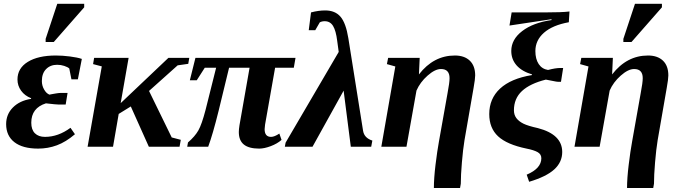

<svg xmlns="http://www.w3.org/2000/svg" viewBox="-20 -758 3517 992"><path d="M268.6 -471.2Q302.2 -471.2 341.1 -466.3Q379.9 -461.4 402.8 -453.6L382.3 -348.1H349.1L337.9 -404.3Q329.6 -411.6 312 -417.5Q294.4 -423.3 275.4 -423.3Q240.2 -423.3 218.3 -401.1Q196.3 -378.9 196.3 -339.4Q196.3 -315.9 207.8 -295.7Q219.2 -275.4 235.4 -269Q240.2 -270 246.1 -271.2Q252 -272.5 268.3 -275.1Q284.7 -277.8 292.5 -277.8H329.1L319.3 -217.8H284.2Q271.5 -217.8 217.3 -224.1Q141.6 -200.2 141.6 -124Q141.6 -87.9 160.4 -69.3Q179.2 -50.8 212.4 -50.8Q280.8 -50.8 344.2 -97.7L367.2 -64.5Q320.3 -24.4 273.9 -7.3Q227.5 9.8 177.2 9.8Q97.2 9.8 54.4 -23.4Q11.7 -56.6 11.7 -116.7Q11.7 -167.5 46.6 -202.6Q81.5 -237.8 140.1 -247.1L141.1 -250.5Q107.9 -263.2 89.1 -289.3Q70.3 -315.4 70.3 -347.2Q70.3 -405.3 123.5 -438.2Q176.8 -471.2 268.6 -471.2ZM215.8 -541V-557.1L275.9 -738.3H415V-720.2L257.8 -541Z M958 -459 952.6 -428.2 897.9 -420.4 750 -288.1 867.2 -47.9 914.1 -35.6 907.7 0H749L655.8 -208L593.3 -169.4L564 0H432.6L505.9 -415L460.9 -426.8L466.3 -459H644.5L603.5 -225.1L850.1 -459Z M1319.3 9.8Q1266.1 9.8 1240 -11.2Q1213.9 -32.2 1213.9 -76.2Q1213.9 -89.4 1217.3 -110.8L1269.5 -408.2H1163.6L1109.9 -187Q1079.1 -62.5 1055.7 0H947.3L951.2 -22Q987.3 -53.2 1004.9 -84.2Q1022.5 -115.2 1042 -189.9L1096.7 -408.2H1038.1L996.6 -343.3H960.9L989.7 -459H1506.8L1498 -408.2H1401.4L1349.6 -114.7L1347.2 -90.8Q1347.2 -50.8 1380.4 -50.8Q1397.9 -50.8 1423.3 -67.9L1434.6 -35.2Q1412.6 -15.6 1378.9 -2.9Q1345.2 9.8 1319.3 9.8Z M1755.4 -289.6 1594.7 0H1451.7L1455.6 -21L1730 -489.7L1722.2 -546.9Q1715.8 -599.1 1700.9 -623.8Q1686 -648.4 1657.7 -648.4Q1643.1 -648.4 1632.3 -642.6L1608.9 -602.1H1575.2L1586.9 -693.8Q1625.5 -704.1 1660.2 -704.1Q1711.4 -704.1 1739.3 -671.6Q1767.1 -639.2 1779.8 -560.5L1856 -81.5Q1862.3 -44.9 1903.8 -31.7L1897.9 0H1792.5Z M2330.1 -471.2Q2379.4 -471.2 2407.2 -444.6Q2435.1 -418 2435.1 -368.2Q2435.1 -350.1 2426.8 -303.7L2379.9 -33.7Q2372.1 13.7 2366.5 80.6Q2360.8 147.5 2360.8 191.4L2356.9 213.4H2221.7Q2221.7 163.6 2230.2 93Q2238.8 22.5 2248 -27.8L2292.5 -277.8Q2302.7 -331.5 2302.7 -354Q2302.7 -401.4 2258.3 -401.4Q2227.5 -401.4 2189 -367.2Q2150.4 -333 2131.8 -290L2080.1 0H1950.2L2022.5 -414.6L1979 -426.8L1985.4 -459H2148.4L2144.5 -373.5Q2220.2 -471.2 2330.1 -471.2Z M2884.8 27.3Q2884.8 79.6 2843.8 117.2Q2802.7 154.8 2713.9 181.2L2701.2 144.5Q2776.9 112.3 2776.9 59.6Q2776.9 38.6 2757.3 27.8Q2737.8 17.1 2700.7 9.8Q2599.1 -11.2 2553.5 -53.7Q2507.8 -96.2 2507.8 -168.5Q2507.8 -248.5 2563.7 -300.3Q2619.6 -352.1 2728 -370.1L2729 -373.5Q2676.3 -389.2 2648.9 -420.4Q2621.6 -451.7 2621.6 -494.6Q2621.6 -554.2 2678 -597.4Q2734.4 -640.6 2829.1 -654.3L2829.6 -658.7L2612.3 -626L2623.5 -693.8H2791Q2884.8 -693.8 2922.4 -698.7L2918.9 -643.1Q2835 -627.9 2790.5 -588.9Q2746.1 -549.8 2746.1 -494.1Q2746.1 -453.1 2763.2 -427.2Q2780.3 -401.4 2811.5 -396.5Q2850.1 -406.7 2874 -406.7H2889.6L2878.4 -335.4H2862.8Q2856.4 -335.4 2835.9 -339.8L2800.3 -346.7Q2718.3 -326.2 2676.8 -287.6Q2635.3 -249 2635.3 -188Q2635.3 -164.6 2647.9 -147.7Q2660.6 -130.9 2684.3 -119.1Q2708 -107.4 2758.8 -96.2Q2884.8 -63.5 2884.8 27.3Z M3328.1 -471.2Q3377.4 -471.2 3405.3 -444.6Q3433.1 -418 3433.1 -368.2Q3433.1 -350.1 3424.8 -303.7L3377.9 -33.7Q3370.1 13.7 3364.5 80.6Q3358.9 147.5 3358.9 191.4L3355 213.4H3219.7Q3219.7 163.6 3228.3 93Q3236.8 22.5 3246.1 -27.8L3290.5 -277.8Q3300.8 -331.5 3300.8 -354Q3300.8 -401.4 3256.3 -401.4Q3225.6 -401.4 3187 -367.2Q3148.4 -333 3129.9 -290L3078.1 0H2948.2L3020.5 -414.6L2977.1 -426.8L2983.4 -459H3146.5L3142.6 -373.5Q3218.3 -471.2 3328.1 -471.2ZM3200.7 -541V-557.1L3260.7 -738.3H3399.9V-720.2L3242.7 -541Z"/></svg>

Font: Liberation Serif
Style: Bold Italic
Weight: 700
Italic angle: -16.333°
Designer: Steve Matteson
Foundry: Ascender Corporation
Version: Version 2.1.5